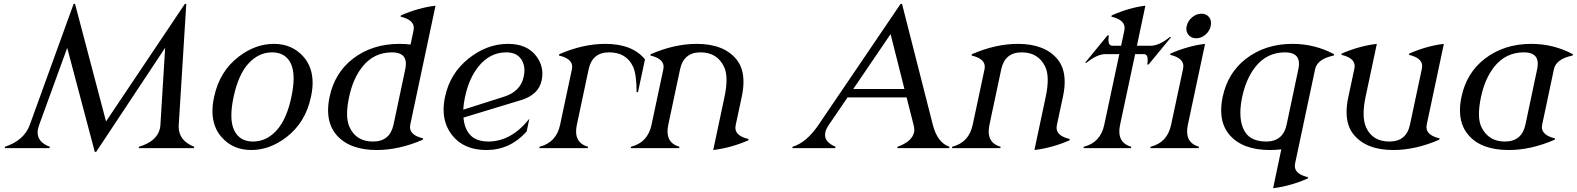

<svg xmlns="http://www.w3.org/2000/svg" viewBox="-20 -777 8269 1007"><path d="M4.9 0 6.3 -7.3Q106.9 -41 136.2 -122.1L366.2 -756.8H373.5L536.1 -140.1L949.7 -756.8H957L917.5 -122.1Q917 -114.3 917 -113.3Q917 -39.1 998.5 -7.3Q998 -4.4 997.1 0H707.5L709 -7.3Q803.2 -35.6 818.8 -103Q820.8 -111.8 821.3 -122.1L846.2 -526.4L484.4 19.5H477.1L332.5 -525.9L185.5 -122.1Q181.6 -111.3 179.7 -102.1Q177.2 -91.8 177.2 -82Q177.2 -31.2 241.2 -7.3L239.7 0Z M1143.1 -56.6Q1094.2 -111.3 1094.2 -194.3Q1094.2 -229 1103 -268.6Q1131.3 -403.3 1232.9 -480.5Q1320.3 -546.9 1416 -546.9Q1511.7 -546.9 1570.8 -480.5Q1619.6 -425.8 1619.6 -342.8Q1619.6 -308.1 1610.8 -268.6Q1582.5 -133.8 1481 -56.6Q1393.6 9.8 1297.9 9.8Q1202.1 9.8 1143.1 -56.6ZM1431.6 -94.2Q1483.9 -152.3 1508.3 -268.6Q1520 -323.7 1520 -365.7Q1520 -412.1 1505.9 -442.9Q1477.5 -502.4 1406.7 -502.4Q1336.4 -502.4 1282.2 -442.9Q1230 -385.3 1205.1 -268.6Q1193.4 -213.4 1193.4 -171.4Q1193.4 -124.5 1208 -94.2Q1236.3 -34.7 1307.1 -34.7Q1377.9 -34.7 1431.6 -94.2Z M1956.5 9.8Q1813.5 9.8 1745.1 -68.8Q1700.7 -120.1 1700.7 -198.2Q1700.7 -231 1708.5 -268.6Q1735.4 -395 1830.1 -468.3Q1931.6 -546.9 2074.7 -546.9Q2104.5 -546.9 2133.3 -543.5L2148.9 -617.2Q2150.4 -624 2150.4 -630.4Q2150.4 -673.3 2081.1 -689.5L2082.5 -696.3Q2175.8 -736.8 2264.2 -747.1L2131.8 -123.5Q2130.4 -116.7 2130.4 -110.4Q2130.4 -67.4 2199.2 -51.3L2197.8 -44.4Q2073.2 9.8 1956.5 9.8ZM2043.9 -123 2105.5 -414.1Q2108.9 -429.7 2108.9 -442.4Q2108.9 -502.4 2036.1 -502.4Q1940.9 -502.4 1880.9 -427.2Q1831.5 -365.2 1811 -268.6Q1800.3 -218.8 1800.3 -180.7Q1800.3 -138.2 1813.5 -109.9Q1848.1 -34.7 1936.5 -34.7Q2024.9 -34.7 2043.9 -123Z M2409.7 -201.7Q2409.7 -201.7 2624 -270Q2710.4 -297.4 2726.6 -374.5Q2730.5 -392.1 2730.5 -407.7Q2730.5 -431.6 2721.7 -451.7Q2699.7 -502.4 2635.3 -502.4Q2548.8 -502.4 2488.8 -427.2Q2439.5 -365.2 2418.9 -268.6Q2411.1 -232.4 2409.7 -201.7ZM2531.2 9.8Q2411.6 9.8 2350.6 -68.8Q2306.6 -125.5 2306.6 -202.1Q2306.6 -233.4 2314 -268.6Q2339.8 -391.1 2435.5 -468.3Q2532.7 -546.9 2644.5 -546.9Q2744.1 -546.9 2792.5 -482.9Q2824.7 -440.4 2824.7 -390.1Q2824.7 -373 2820.8 -355Q2804.7 -279.8 2712.9 -252L2410.6 -160.2Q2413.1 -132.8 2421.4 -109.9Q2449.2 -34.7 2540.5 -34.7Q2661.6 -34.7 2756.3 -154.3L2742.2 -87.4Q2655.3 9.8 2531.2 9.8Z M2808.6 0 2810.1 -7.3Q2897.9 -29.8 2917.5 -122.1L2979.5 -413.6Q2981 -420.4 2981 -426.8Q2981 -469.7 2911.6 -485.8L2913.1 -492.7Q3038.1 -546.9 3154.8 -546.9Q3296.4 -546.9 3362.8 -465.8L3326.2 -293.9H3318.8Q3318.8 -386.2 3300.3 -427.2Q3265.1 -502.4 3174.8 -502.4Q3086.4 -502.4 3067.4 -414.1L3005.4 -122.1Q3001.5 -103 3001.5 -87.4Q3001.5 -24.9 3064 -7.3L3062.5 0Z M3288.1 0 3289.6 -7.3Q3377.4 -29.8 3397 -122.1L3459 -413.6Q3460.4 -420.4 3460.4 -426.8Q3460.4 -469.7 3391.1 -485.8L3392.6 -492.7Q3517.6 -546.9 3634.3 -546.9Q3775.9 -546.9 3842.3 -465.8Q3879.4 -420.4 3879.4 -347.7Q3879.4 -311.5 3870.1 -268.6L3838.4 -120.1Q3836.9 -113.3 3836.9 -106.9Q3836.9 -64 3906.2 -47.9L3904.8 -41Q3812.5 -1 3720.7 9.8L3779.8 -268.6Q3790.5 -318.8 3790.5 -357.4Q3790.5 -399.9 3777.3 -427.2Q3740.7 -502.4 3654.3 -502.4Q3565.9 -502.4 3546.9 -414.1L3484.9 -122.1Q3481 -103 3481 -87.4Q3481 -24.9 3543.5 -7.3L3542 0Z M4135.3 0 4136.7 -7.3Q4209.5 -28.8 4272.9 -122.1L4703.6 -756.8H4710.9L4872.6 -122.1Q4896.5 -28.8 4959.5 -7.3L4958 0H4686L4687.5 -7.3Q4762.7 -34.2 4773.9 -82.5Q4775.4 -88.9 4775.4 -95.7Q4775.4 -106.4 4771.5 -122.1L4734.9 -266.1H4425.3L4327.1 -122.1Q4312 -99.6 4308.6 -83Q4307.1 -76.2 4307.1 -69.8Q4307.1 -30.3 4362.3 -7.3L4360.8 0ZM4723.6 -310.1 4650.9 -598.1 4455.1 -310.1Z M4972.7 0 4974.1 -7.3Q5062 -29.8 5081.5 -122.1L5143.6 -413.6Q5145 -420.4 5145 -426.8Q5145 -469.7 5075.7 -485.8L5077.1 -492.7Q5202.1 -546.9 5318.8 -546.9Q5460.4 -546.9 5526.9 -465.8Q5564 -420.4 5564 -347.7Q5564 -311.5 5554.7 -268.6L5522.9 -120.1Q5521.5 -113.3 5521.5 -106.9Q5521.5 -64 5590.8 -47.9L5589.4 -41Q5497.1 -1 5405.3 9.8L5464.4 -268.6Q5475.1 -318.8 5475.1 -357.4Q5475.1 -399.9 5461.9 -427.2Q5425.3 -502.4 5338.9 -502.4Q5250.5 -502.4 5231.4 -414.1L5169.4 -122.1Q5165.5 -103 5165.5 -87.4Q5165.5 -24.9 5228 -7.3L5226.6 0Z M5662.6 0 5664.1 -7.3Q5752 -29.3 5771.5 -122.1L5850.6 -493.2H5778.3Q5734.4 -493.2 5678.2 -447.8H5670.9L5788.6 -591.3H5795.9Q5793.5 -577.6 5793.5 -567.4Q5793.5 -537.1 5814.9 -537.1H5859.9L5877 -617.2Q5878.4 -624 5878.4 -630.4Q5878.4 -673.3 5809.1 -689.5L5810.5 -696.3Q5903.8 -737.3 5987.3 -747.1L5942.9 -537.1H6015.1Q6059.1 -537.1 6115.2 -582.5H6122.6L6004.4 -439H5997.1Q5999.5 -452.6 5999.5 -463.4Q5999.5 -493.2 5978.5 -493.2H5933.6L5854.5 -122.1Q5850.6 -103 5850.6 -87.4Q5850.6 -24.9 5913.1 -7.3L5911.6 0Z M6321.8 -686.5Q6331.5 -673.8 6331.5 -655.3Q6331.5 -647.9 6330.1 -640.6Q6324.2 -613.8 6302.2 -595Q6280.3 -576.2 6253.9 -576.2Q6227.5 -576.2 6212.9 -594.7Q6202.1 -608.4 6202.1 -626.5Q6202.1 -633.3 6204.1 -640.6Q6210 -667.5 6232.4 -686.3Q6254.9 -705.1 6281.2 -705.1Q6307.6 -705.1 6321.8 -686.5ZM6013.2 0 6014.6 -7.3Q6102.5 -29.3 6122.1 -122.1L6185.1 -417Q6186.5 -423.8 6186.5 -430.2Q6186.5 -473.1 6117.2 -489.3L6118.7 -496.1Q6211.9 -536.6 6300.3 -546.9L6210 -122.1Q6206.1 -103 6206.1 -87.4Q6206.1 -24.9 6268.6 -7.3L6267.1 0Z M6620.6 -34.7Q6709 -34.7 6728 -123L6789.6 -414.1Q6793 -429.7 6793 -442.4Q6793 -502.4 6720.2 -502.4Q6625 -502.4 6564.9 -427.2Q6515.6 -365.2 6495.1 -268.6Q6485.4 -223.1 6485.4 -185.1Q6485.4 -142.6 6497.6 -109.9Q6524.9 -34.7 6620.6 -34.7ZM6758.8 -546.9Q6875.5 -546.9 6977.1 -492.7L6975.6 -485.8Q6888.7 -467.8 6877.4 -413.6L6772.5 80.1Q6771 86.9 6771 93.3Q6771 136.2 6840.3 152.3L6838.9 159.2Q6745.6 199.7 6657.2 210L6700.2 6.3Q6670.4 9.8 6640.6 9.8Q6497.6 9.8 6429.2 -68.8Q6384.8 -120.1 6384.8 -198.2Q6384.8 -231 6392.6 -268.6Q6419.4 -395 6514.2 -468.3Q6615.7 -546.9 6758.8 -546.9Z M7287.6 9.8Q7146 9.8 7079.6 -71.3Q7042.5 -116.7 7042.5 -189.5Q7042.5 -225.6 7051.8 -268.6L7083.5 -417Q7085 -423.8 7085 -430.2Q7085 -473.1 7015.6 -489.3L7017.1 -496.1Q7109.4 -536.1 7201.2 -546.9L7142.1 -268.6Q7131.8 -219.7 7131.8 -181.6Q7131.8 -139.2 7144.5 -109.9Q7177.7 -34.7 7267.6 -34.7Q7356 -34.7 7375 -123L7437.5 -417Q7439 -423.8 7439 -430.2Q7439 -473.1 7369.6 -489.3L7371.1 -496.1Q7464.4 -536.6 7552.7 -546.9L7462.9 -123.5Q7461.4 -116.7 7461.4 -110.4Q7461.4 -67.4 7530.3 -51.3L7528.8 -44.4Q7404.3 9.8 7287.6 9.8Z M7873 -34.7Q7961.4 -34.7 7980.5 -123L8042 -414.1Q8045.4 -429.7 8045.4 -442.4Q8045.4 -502.4 7972.7 -502.4Q7877.4 -502.4 7817.4 -427.2Q7768.1 -365.2 7747.6 -268.6Q7736.8 -217.8 7736.8 -179.2Q7736.8 -136.7 7750 -109.9Q7787.1 -34.7 7873 -34.7ZM7893.1 9.8Q7748.5 9.8 7681.6 -68.8Q7637.2 -120.1 7637.2 -198.2Q7637.2 -231 7645 -268.6Q7671.9 -395 7766.6 -468.3Q7868.2 -546.9 8011.2 -546.9Q8127.9 -546.9 8229.5 -492.7L8228 -485.8Q8141.1 -467.8 8129.9 -413.6L8068.4 -123.5Q8066.9 -116.7 8066.9 -110.4Q8066.9 -67.4 8135.7 -51.3L8134.3 -44.4Q8009.8 9.8 7893.1 9.8Z"/></svg>

Font: Modern Antiqua
Style: Book Oblique
Weight: 400
Italic angle: -12°
Designer: Wojciech Kalinowski "wmk69" (wmk69@o2.pl)
Foundry: Wojciech Kalinowski "wmk69" (wmk69@o2.pl)
Version: Version 3.1.0; 2021-05-28